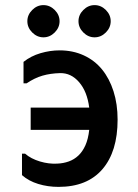

<svg xmlns="http://www.w3.org/2000/svg" viewBox="-20 -734 540 751"><path d="M150 -714Q175 -714 194 -695Q213 -676 213 -651Q213 -626 194 -607Q175 -588 150 -588Q125 -588 106 -607Q87 -626 87 -651Q87 -676 106 -695Q125 -714 150 -714ZM350 -714Q375 -714 394 -695Q413 -676 413 -651Q413 -626 394 -607Q375 -588 350 -588Q325 -588 306 -607Q287 -626 287 -651Q287 -676 306 -695Q325 -714 350 -714ZM440 -266Q440 -141 380.5 -72Q321 -3 209 -3Q167 -3 129.5 -14.5Q92 -26 66 -49V-133H78Q101 -113 136 -102.5Q171 -92 204 -94Q228 -95 249 -102.5Q270 -110 286.5 -125.5Q303 -141 314 -165.5Q325 -190 329 -226H100V-313H329Q321 -376 289.5 -412.5Q258 -449 215 -448Q177 -447 146 -438Q115 -429 84 -408H72V-492Q101 -515 138.5 -526Q176 -537 213 -537Q265 -537 307.5 -517.5Q350 -498 379 -462.5Q408 -427 424 -377Q440 -327 440 -266Z"/></svg>

Font: D2Coding ligature
Style: Bold
Weight: 700
Monospace: yes
Designer: Yong-Rak Park; Jeong-Hwan Yoon; Sang-Min Lee;
Foundry: NHN Corporation
Version: Version 1.3.2; Build 20180524